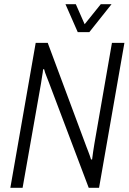

<svg xmlns="http://www.w3.org/2000/svg" viewBox="-20 -889 609 909"><path d="M29 0 149 -686H206L390 -192Q393 -185 397 -174Q401 -163 405 -152.5Q409 -142 411 -134H416Q418 -150 421 -171Q424 -192 427 -209L510 -686H569L449 0H400L211 -500Q207 -511 200 -528Q193 -545 189 -561H184Q183 -547 179.5 -528.5Q176 -510 174 -493L87 0ZM508 -869 403 -737H348L290 -869H339L391 -751H362L457 -869Z"/></svg>

Font: Archivo Condensed ExtraLight
Style: Italic
Weight: 250
Width: 3
Italic angle: -10°
Designer: Hector Gatti
Foundry: Omnibus-Type
Version: Version 2.001